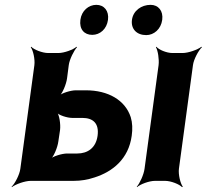

<svg xmlns="http://www.w3.org/2000/svg" viewBox="-20 -747 854 793"><path d="M257 -424 264 -478C267 -502 286 -539 298 -552L296 -554C283 -542 245 -528 221 -528H179C155 -528 120 -542 109 -554L107 -552C117 -539 125 -502 122 -478L64 -50C61 -26 42 11 28 24L29 26C44 14 83 0 107 0H284C315 0 343 -5 370 -14C446 -38 511 -91 524 -186C528 -214 527 -240 520 -263C497 -334 426 -374 335 -374H293C273 -374 235 -363 221 -350L223 -348C238 -360 254 -400 257 -424ZM383 -186C376 -136 342 -113 299 -113H257C237 -113 199 -102 185 -89L187 -87C202 -99 218 -139 221 -163L228 -210C231 -234 225 -274 214 -286L212 -284C222 -271 258 -260 278 -260H320C365 -260 390 -237 383 -186ZM719 -50 777 -478C780 -502 800 -539 814 -552L812 -554C797 -542 758 -528 734 -528H692C668 -528 635 -542 626 -554L624 -552C632 -539 638 -502 635 -478L577 -50C574 -26 557 11 545 24L546 26C559 14 596 0 620 0H662C686 0 721 14 732 26L735 24C725 11 716 -26 719 -50ZM361 -603C393 -603 421 -627 426 -665C431 -702 410 -727 378 -727C346 -727 317 -703 312 -665C307 -626 328 -603 361 -603ZM584 -602C616 -602 645 -627 650 -665C655 -702 634 -727 602 -727C564 -727 530 -703 525 -665C520 -627 545 -602 584 -602Z"/></svg>

Font: Asimov
Style: EdgeNarIt
Weight: 500
Designer: Google
Version: Version 2.000980: 2014